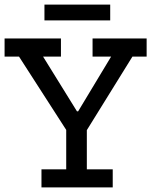

<svg xmlns="http://www.w3.org/2000/svg" viewBox="-22 -818 664 838"><path d="M556 -571 357 -250V-79H470V0H159V-79H267V-251L61 -571H-2V-650H244V-571H166L314 -332H319L463 -571H382V-650H618V-571ZM172 -729V-798H459V-729Z"/></svg>

Font: Zilla Slab Medium
Style: Regular
Weight: 500
Designer: Typotheque.com
Foundry: Typotheque type foundry
Version: Version 1.1; 2017